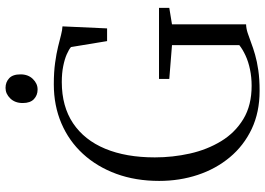

<svg xmlns="http://www.w3.org/2000/svg" viewBox="-155 -815 980 710"><g transform="rotate(-90 335.0 -460.0)"><path d="M354 10Q275 10 213.2 -19.2Q151.5 -48.5 108.5 -100Q65.5 -151.5 43.2 -218.8Q21 -286 21 -361.5Q21 -448.5 47.2 -520Q73.5 -591.5 121 -643.2Q168.5 -695 234 -723Q299.5 -751 378 -751Q423.5 -751 457.8 -746.2Q492 -741.5 517.5 -735.2Q543 -729 561.2 -724.2Q579.5 -719.5 592.5 -719L585 -554H538L516 -687.5Q507.5 -695 489.5 -703Q471.5 -711 445.5 -716.2Q419.5 -721.5 386.5 -721.5Q296.5 -721.5 234.2 -679.8Q172 -638 140 -561Q108 -484 108 -377.5Q108 -311.5 122.2 -247.8Q136.5 -184 168 -132.2Q199.5 -80.5 250 -50Q300.5 -19.5 373 -19.5Q404.5 -19.5 433.2 -25.5Q462 -31.5 485 -42.2Q508 -53 523 -65V-314L398 -324V-362H661V-324L600 -314V-40Q584.5 -39.5 568.2 -34.2Q552 -29 532.5 -21.5Q513 -14 488 -6.8Q463 0.5 430.2 5.2Q397.5 10 354 10ZM358.5 -811Q338 -811 323.5 -824.5Q309 -838 309 -866Q309 -894.5 326 -912Q343 -929.5 364.5 -929.5H365.5Q386 -929.5 400.5 -916.2Q415 -903 415 -874Q415 -846 398 -828.5Q381 -811 359.5 -811Z"/></g></svg>

Font: Merriweather 120pt Light
Style: Regular
Weight: 300
Version: Version 2.100